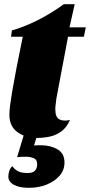

<svg xmlns="http://www.w3.org/2000/svg" viewBox="-20 -641 431 920"><path d="M157 20Q102 20 63.5 -8Q25 -36 25 -91Q25 -111 29 -140.5Q33 -170 38.5 -203Q44 -236 50 -266Q56 -296 59 -315L89 -465H33L37 -495Q163 -532 286 -621H338L313 -510H391L382 -465H306L250 -168Q249 -155 247 -142.5Q245 -130 245 -118Q245 -79 264.5 -69Q284 -59 315 -66Q299 -29 273 -10.5Q247 8 216.5 14Q186 20 157 20ZM118 259Q73 259 46.5 244.5Q20 230 20 205Q20 191 25 177Q30 163 39 155Q49 170 65.5 179Q82 188 113 188Q158 188 158 146Q158 123 140.5 116.5Q123 110 106 110Q93 110 83 110.5Q73 111 62 112L99 -11H164L143 56Q152 55 160.5 55Q169 55 176 55Q222 55 255.5 74.5Q289 94 289 138Q289 174 265.5 201Q242 228 203.5 243.5Q165 259 118 259Z"/></svg>

Font: Sansita Swashed Black
Style: Regular
Weight: 900
Designer: Pablo Cosgaya
Foundry: Omnibus-Type
Version: Version 1.003; ttfautohint (v1.8.3)